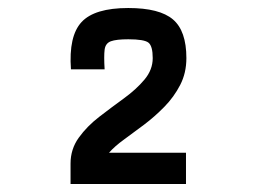

<svg xmlns="http://www.w3.org/2000/svg" viewBox="-20 -877 640 479"><path d="M156 -418V-469Q156 -505 176.5 -533.5Q197 -562 227.5 -585.5Q258 -609 289 -631.5Q320 -654 340.5 -678.5Q361 -703 361 -732Q361 -762 350.5 -770.5Q340 -779 300 -779Q270 -779 256.5 -774Q243 -769 241 -753Q239 -737 241 -704H157Q151 -787 183.5 -822Q216 -857 300 -857Q378 -857 411.5 -828.5Q445 -800 445 -732Q445 -695 429.5 -665Q414 -635 390 -610.5Q366 -586 339.5 -566Q313 -546 289.5 -529Q266 -512 252 -496H444V-418Z"/></svg>

Font: Victor Mono
Style: Bold
Weight: 700
Monospace: yes
Designer: Rune Bjørnerås
Version: Version 1.561;gftools[0.9.30]